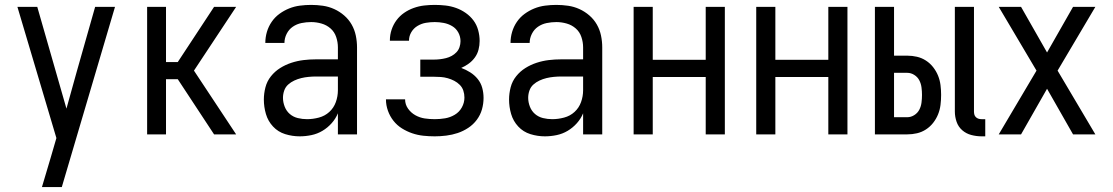

<svg xmlns="http://www.w3.org/2000/svg" viewBox="-20 -548 4540 783"><path d="M151 215Q160 185 169 154.5Q178 124 187 94L210 15L51 -520H132L251 -105L293 -256L368 -520H449L232 215Z M580 0V-520H657V-295H705L853 -520H943L771 -260L943 0H853L705 -225H657V0Z M1202 8Q1172 8 1143 -1Q1114 -10 1093.5 -32Q1073 -54 1064.5 -83Q1056 -112 1056 -142Q1056 -167 1062.5 -192Q1069 -217 1085 -237Q1101 -257 1122.5 -270.5Q1144 -284 1168.5 -292Q1193 -300 1218 -303Q1243 -306 1269 -306H1358V-355Q1358 -376 1351 -397Q1344 -418 1328 -432Q1312 -446 1291 -452Q1270 -458 1249 -458Q1229 -458 1209.5 -454Q1190 -450 1174 -439Q1158 -428 1149 -410Q1140 -392 1140 -373H1062Q1062 -396 1068.5 -418Q1075 -440 1088 -459Q1101 -478 1119.5 -491.5Q1138 -505 1159 -513.5Q1180 -522 1203 -525Q1226 -528 1249 -528Q1273 -528 1297 -524.5Q1321 -521 1343 -511Q1365 -501 1383.5 -485Q1402 -469 1414 -448Q1426 -427 1431 -403Q1436 -379 1436 -355V0H1358V-86Q1349 -64 1332.5 -45.5Q1316 -27 1295 -14.5Q1274 -2 1250 3Q1226 8 1202 8ZM1232 -62Q1256 -62 1280.5 -68.5Q1305 -75 1323 -91.5Q1341 -108 1349.5 -131.5Q1358 -155 1358 -180V-236H1269Q1254 -236 1238.5 -234.5Q1223 -233 1208.5 -229.5Q1194 -226 1180 -219.5Q1166 -213 1155 -203Q1144 -193 1139 -178.5Q1134 -164 1134 -149Q1134 -131 1141 -113Q1148 -95 1162 -83Q1176 -71 1194.5 -66.5Q1213 -62 1232 -62Z M1753 8Q1729 8 1706 5.5Q1683 3 1661 -4.5Q1639 -12 1619 -24.5Q1599 -37 1584.5 -55.5Q1570 -74 1562 -96.5Q1554 -119 1554 -142V-143H1632Q1632 -122 1644 -105Q1656 -88 1674 -78Q1692 -68 1712 -65Q1732 -62 1753 -62Q1774 -62 1795 -65.5Q1816 -69 1834.5 -80Q1853 -91 1863.5 -110Q1874 -129 1874 -150Q1874 -165 1869.5 -178.5Q1865 -192 1855 -202Q1845 -212 1832.5 -218.5Q1820 -225 1806 -229Q1792 -233 1778 -234Q1764 -235 1750 -235H1694V-305H1750Q1762 -305 1774.5 -306.5Q1787 -308 1799 -311Q1811 -314 1822 -320Q1833 -326 1841.5 -335Q1850 -344 1854 -356Q1858 -368 1858 -380Q1858 -399 1849 -415.5Q1840 -432 1824 -441.5Q1808 -451 1789.5 -454.5Q1771 -458 1753 -458Q1735 -458 1717 -455Q1699 -452 1683 -442.5Q1667 -433 1657.5 -417Q1648 -401 1648 -383V-382H1570V-384Q1570 -406 1577 -427Q1584 -448 1597 -465.5Q1610 -483 1628 -495.5Q1646 -508 1667 -515.5Q1688 -523 1709.5 -525.5Q1731 -528 1753 -528Q1775 -528 1797 -525.5Q1819 -523 1840 -515.5Q1861 -508 1879.5 -495Q1898 -482 1911 -464.5Q1924 -447 1930 -425Q1936 -403 1936 -381Q1936 -363 1931.5 -345.5Q1927 -328 1916.5 -313.5Q1906 -299 1891.5 -288.5Q1877 -278 1861 -271Q1880 -264 1897.5 -253Q1915 -242 1928 -226Q1941 -210 1946.5 -190Q1952 -170 1952 -149Q1952 -125 1945.5 -102Q1939 -79 1924.5 -59.5Q1910 -40 1889.5 -26.5Q1869 -13 1846.5 -5.5Q1824 2 1800 5Q1776 8 1753 8Z M2202 8Q2172 8 2143 -1Q2114 -10 2093.5 -32Q2073 -54 2064.5 -83Q2056 -112 2056 -142Q2056 -167 2062.5 -192Q2069 -217 2085 -237Q2101 -257 2122.5 -270.5Q2144 -284 2168.5 -292Q2193 -300 2218 -303Q2243 -306 2269 -306H2358V-355Q2358 -376 2351 -397Q2344 -418 2328 -432Q2312 -446 2291 -452Q2270 -458 2249 -458Q2229 -458 2209.5 -454Q2190 -450 2174 -439Q2158 -428 2149 -410Q2140 -392 2140 -373H2062Q2062 -396 2068.5 -418Q2075 -440 2088 -459Q2101 -478 2119.5 -491.5Q2138 -505 2159 -513.5Q2180 -522 2203 -525Q2226 -528 2249 -528Q2273 -528 2297 -524.5Q2321 -521 2343 -511Q2365 -501 2383.5 -485Q2402 -469 2414 -448Q2426 -427 2431 -403Q2436 -379 2436 -355V0H2358V-86Q2349 -64 2332.5 -45.5Q2316 -27 2295 -14.5Q2274 -2 2250 3Q2226 8 2202 8ZM2232 -62Q2256 -62 2280.5 -68.5Q2305 -75 2323 -91.5Q2341 -108 2349.5 -131.5Q2358 -155 2358 -180V-236H2269Q2254 -236 2238.5 -234.5Q2223 -233 2208.5 -229.5Q2194 -226 2180 -219.5Q2166 -213 2155 -203Q2144 -193 2139 -178.5Q2134 -164 2134 -149Q2134 -131 2141 -113Q2148 -95 2162 -83Q2176 -71 2194.5 -66.5Q2213 -62 2232 -62Z M2564 0V-520H2642V-304H2858V-520H2936V0H2858V-234H2642V0Z M3064 0V-520H3142V-304H3358V-520H3436V0H3358V-234H3142V0Z M3983 8Q3962 8 3941 2.5Q3920 -3 3904 -17Q3888 -31 3881 -51.5Q3874 -72 3874 -93V-520H3952V-93Q3952 -87 3953.5 -81Q3955 -75 3959.5 -70.5Q3964 -66 3970 -64Q3976 -62 3983 -62H3998V8ZM3548 0V-520H3626V-321H3680Q3700 -321 3719.5 -316.5Q3739 -312 3756 -301Q3773 -290 3785.5 -274Q3798 -258 3805.5 -239.5Q3813 -221 3815.5 -201Q3818 -181 3818 -161Q3818 -140 3815.5 -120Q3813 -100 3805.5 -81.5Q3798 -63 3785.5 -47Q3773 -31 3756 -20Q3739 -9 3719.5 -4.5Q3700 0 3680 0ZM3626 -70H3680Q3695 -70 3708.5 -78.5Q3722 -87 3729 -100.5Q3736 -114 3738 -129.5Q3740 -145 3740 -161Q3740 -176 3738 -191.5Q3736 -207 3729 -220.5Q3722 -234 3708.5 -242.5Q3695 -251 3680 -251H3626Z M4053 0 4207 -260 4053 -520H4144L4250 -334L4356 -520H4447L4293 -260L4447 0H4356L4250 -186L4144 0Z"/></svg>

Font: Iosevka Fuck
Style: Regular
Weight: 400
Monospace: yes
Designer: Belleve Invis
Foundry: Belleve Invis
Version: Version 28.0.7; ttfautohint (v1.8.3)